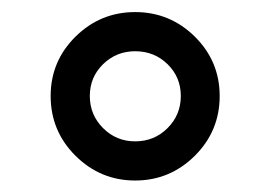

<svg xmlns="http://www.w3.org/2000/svg" viewBox="-20 -726 459 326"><path d="M66 -563Q66 -622 108.2 -663.8Q150.5 -705.5 209.5 -705.5Q268.5 -705.5 310.8 -663.8Q353 -622 353 -563Q353 -503.5 310.8 -461.5Q268.5 -419.5 209.5 -419.5Q150.5 -419.5 108.2 -461.5Q66 -503.5 66 -563ZM209.5 -486Q242 -486 264.5 -508.5Q287 -531 287 -563Q287 -595 264.5 -617Q242 -639 209.5 -639Q177.5 -639 155 -617Q132.5 -595 132.5 -563Q132.5 -531 155 -508.5Q177.5 -486 209.5 -486Z"/></svg>

Font: HK Grotesk Medium
Style: Regular
Weight: 500
Designer: Alfredo Marco Pradil
Foundry: Hanken Design Co.
Version: Version 3.001;FEAKit 1.0